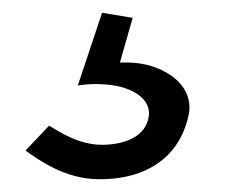

<svg xmlns="http://www.w3.org/2000/svg" viewBox="-20 -29 383 301"><path d="M276 150C285 100 230 69 180 69H168L188 -1L140 -9L102 105C109 104 123 102 138 103C183 104 222 125 212 159C205 187 172 198 140 198C103 198 72 177 57 168L20 207C41 222 82 252 136 252C222 252 265 206 276 150Z"/></svg>

Font: Bluebird
Style: LiNrwObl
Weight: 300
Designer: Jasper
Foundry: Cannot Into Space Fonts
Version: Version 0.98